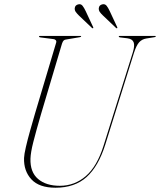

<svg xmlns="http://www.w3.org/2000/svg" viewBox="-20 -868 748 898"><path d="M464.5 -187 601.5 -624Q611 -655 605 -670.5Q599 -686 575 -689L542 -693Q535.5 -694 535.5 -697Q535.5 -700 539.5 -700H705.5Q708.5 -700 708.5 -698Q708.5 -695 702 -694L664.5 -688Q643.5 -684.5 630.8 -670.2Q618 -656 607 -622L472.5 -192Q440.5 -90 385 -40Q329.5 10 239.5 10Q163 10 126.8 -29.2Q90.5 -68.5 92.5 -129Q93 -145.5 101 -180.2Q109 -215 120.8 -256.8Q132.5 -298.5 143.5 -336L242.5 -668Q245 -675.5 240.8 -680Q236.5 -684.5 231 -685L169 -693Q162.5 -694 162.5 -697Q162.5 -700 166.5 -700H356.5Q359.5 -700 359.5 -698Q359.5 -695 353 -694L288 -683Q282 -682.5 277.8 -678.5Q273.5 -674.5 270 -664L171.5 -333Q148 -252 135.8 -203.8Q123.5 -155.5 122.5 -126Q120.5 -63 158 -31Q195.5 1 260 1Q328.5 1 381.2 -44.2Q434 -89.5 464.5 -187ZM381 -815.5 415.5 -741.5Q417 -739 416 -736.5Q413.5 -734.5 410.5 -737L348.5 -796Q340 -804.5 334.5 -812Q329 -819.5 329.5 -829.5Q331 -845 348 -848Q359 -850 366.2 -840.8Q373.5 -831.5 381 -815.5ZM493.5 -815.5 528 -741.5Q529.5 -739 528.5 -736.5Q526 -734.5 523 -737L461 -796Q452 -804.5 446.8 -812Q441.5 -819.5 442 -829.5Q443.5 -845 460 -848Q471.5 -850 478.8 -840.8Q486 -831.5 493.5 -815.5Z"/></svg>

Font: Fraunces 144pt Thin
Style: Italic
Weight: 100
Italic angle: -16°
Version: Version 1.000;[b76b70a41]